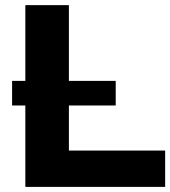

<svg xmlns="http://www.w3.org/2000/svg" viewBox="-20 -731 666 751"><path d="M79.1 -710.9H249.5V-142.1H626V0H79.1ZM432.6 -414.6V-318.4H27.3V-414.6Z"/></svg>

Font: Bert Sans Black
Style: Regular
Weight: 900
Designer: Christian Robertson, Adam Twardoch, & Cristiano Sobral
Foundry: Google
Version: Version 12.135;January 10, 2020;FontCreator 12.0.0.2547 64-b